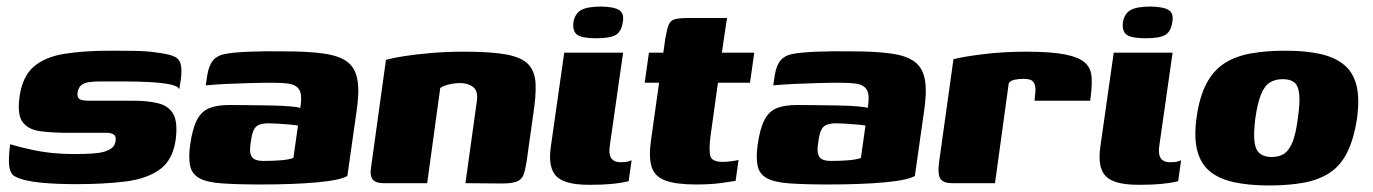

<svg xmlns="http://www.w3.org/2000/svg" viewBox="-20 -560 4197 587"><path d="M213 3Q187 3 159 2Q131 1 105.5 -1.5Q80 -4 58 -9Q38 -14 25 -21Q12 -28 8.5 -50Q5 -72 11 -119Q45 -109 78 -102Q111 -95 143 -92Q175 -89 204 -89Q219 -89 239.5 -89.5Q260 -90 280.5 -92.5Q301 -95 316 -103.5Q331 -112 333 -127Q336 -143 328 -148.5Q320 -154 306 -154H187Q138 -154 102 -159Q66 -164 49 -187Q32 -210 40 -266Q49 -327 83.5 -356.5Q118 -386 177 -395.5Q236 -405 319 -405Q349 -405 388.5 -404.5Q428 -404 454 -400Q489 -396 507.5 -389.5Q526 -383 531.5 -367Q537 -351 533 -318L528 -287Q524 -297 499.5 -302Q475 -307 438 -309Q401 -311 361 -311Q321 -311 286 -311Q268 -311 253 -309Q238 -307 229 -300Q220 -293 217 -277Q216 -265 220 -260Q224 -255 233 -253.5Q242 -252 253 -252H389Q433 -252 464.5 -244Q496 -236 510 -211Q524 -186 517 -132Q508 -70 468 -41.5Q428 -13 363 -5Q298 3 213 3Z M776 4Q702 4 656.5 0.5Q611 -3 589 -15.5Q567 -28 561.5 -52Q556 -76 561 -115Q568 -166 582 -193Q596 -220 620 -229.5Q644 -239 682 -239Q708 -239 741.5 -238.5Q775 -238 807.5 -237.5Q840 -237 865 -235Q890 -233 898 -230Q902 -255 900 -270Q898 -285 888.5 -293.5Q879 -302 861 -304.5Q843 -307 815 -307Q781 -307 745 -306Q709 -305 675 -303.5Q641 -302 609 -299L614 -332Q619 -361 632 -376Q645 -391 668 -395Q693 -400 742.5 -402Q792 -404 850 -403Q924 -403 971.5 -396Q1019 -389 1043 -370Q1067 -351 1073 -314.5Q1079 -278 1070 -219L1042 -22Q1020 -9 949.5 -2.5Q879 4 776 4ZM786 -68Q815 -68 839 -70Q863 -72 877 -77L891 -176Q881 -178 863 -179.5Q845 -181 828 -182Q811 -183 802 -183Q785 -183 773.5 -179Q762 -175 756 -163Q750 -151 747 -127Q743 -105 745.5 -92Q748 -79 757.5 -73.5Q767 -68 786 -68Z M1151 0Q1107 0 1114 -45L1160 -377Q1181 -383 1216.5 -388.5Q1252 -394 1299 -398Q1346 -402 1400 -402Q1483 -402 1530 -393Q1577 -384 1596.5 -362Q1616 -340 1617.5 -303Q1619 -266 1610 -209L1590 -66Q1586 -40 1580.5 -25.5Q1575 -11 1560 -5Q1545 1 1514 1L1403 0L1438 -252Q1442 -282 1426.5 -294Q1411 -306 1387 -306Q1370 -306 1353 -302Q1336 -298 1326 -291L1286 0Z M1781 5Q1706 5 1680.5 -21.5Q1655 -48 1664 -111L1705 -399H1885L1845 -119Q1840 -91 1848 -77.5Q1856 -64 1878 -64Q1893 -64 1901 -66.5Q1909 -69 1911 -70L1902 -6Q1898 -5 1885.5 -2.5Q1873 0 1848.5 2.5Q1824 5 1781 5ZM1803 -443Q1760 -443 1745 -453.5Q1730 -464 1733 -492Q1738 -519 1757 -529.5Q1776 -540 1819 -540Q1859 -539 1874 -528.5Q1889 -518 1884 -492Q1880 -464 1863 -453.5Q1846 -443 1803 -443Z M2109 4Q2047 4 2014.5 -8Q1982 -20 1972.5 -49Q1963 -78 1970 -129L1995 -307H1951L1964 -399H2008L2014 -442Q2019 -471 2024.5 -484.5Q2030 -498 2044 -501.5Q2058 -505 2086 -505H2203Q2202 -500 2201 -494Q2200 -488 2199 -481L2187 -399H2286L2273 -307H2175L2152 -142Q2147 -102 2151.5 -83.5Q2156 -65 2191 -65Q2199 -65 2215 -67Q2231 -69 2238 -71L2229 -7Q2221 -6 2188.5 -1Q2156 4 2109 4Z M2511 4Q2437 4 2391.5 0.5Q2346 -3 2324 -15.5Q2302 -28 2296.5 -52Q2291 -76 2296 -115Q2303 -166 2317 -193Q2331 -220 2355 -229.5Q2379 -239 2417 -239Q2443 -239 2476.5 -238.5Q2510 -238 2542.5 -237.5Q2575 -237 2600 -235Q2625 -233 2633 -230Q2637 -255 2635 -270Q2633 -285 2623.5 -293.5Q2614 -302 2596 -304.5Q2578 -307 2550 -307Q2516 -307 2480 -306Q2444 -305 2410 -303.5Q2376 -302 2344 -299L2349 -332Q2354 -361 2367 -376Q2380 -391 2403 -395Q2428 -400 2477.5 -402Q2527 -404 2585 -403Q2659 -403 2706.5 -396Q2754 -389 2778 -370Q2802 -351 2808 -314.5Q2814 -278 2805 -219L2777 -22Q2755 -9 2684.5 -2.5Q2614 4 2511 4ZM2521 -68Q2550 -68 2574 -70Q2598 -72 2612 -77L2626 -176Q2616 -178 2598 -179.5Q2580 -181 2563 -182Q2546 -183 2537 -183Q2520 -183 2508.5 -179Q2497 -175 2491 -163Q2485 -151 2482 -127Q2478 -105 2480.5 -92Q2483 -79 2492.5 -73.5Q2502 -68 2521 -68Z M3022 0H2890Q2865 0 2855.5 -13Q2846 -26 2851 -64L2895 -379Q2926 -387 2987 -394.5Q3048 -402 3117 -402Q3194 -402 3236.5 -393.5Q3279 -385 3297.5 -368Q3316 -351 3317.5 -322.5Q3319 -294 3313 -252H3143L3144 -266Q3148 -291 3143 -302.5Q3138 -314 3129 -316.5Q3120 -319 3109 -319Q3094 -319 3081 -316Q3068 -313 3064 -305Z M3461 5Q3386 5 3360.5 -21.5Q3335 -48 3344 -111L3385 -399H3565L3525 -119Q3520 -91 3528 -77.5Q3536 -64 3558 -64Q3573 -64 3581 -66.5Q3589 -69 3591 -70L3582 -6Q3578 -5 3565.5 -2.5Q3553 0 3528.5 2.5Q3504 5 3461 5ZM3483 -443Q3440 -443 3425 -453.5Q3410 -464 3413 -492Q3418 -519 3437 -529.5Q3456 -540 3499 -540Q3539 -539 3554 -528.5Q3569 -518 3564 -492Q3560 -464 3543 -453.5Q3526 -443 3483 -443Z M3860 7Q3798 7 3752.5 -3Q3707 -13 3679 -36Q3651 -59 3640.5 -99Q3630 -139 3638 -199Q3647 -264 3668.5 -304.5Q3690 -345 3723.5 -366.5Q3757 -388 3803.5 -396.5Q3850 -405 3910 -405Q3972 -405 4016.5 -395Q4061 -385 4089 -362Q4117 -339 4127 -299.5Q4137 -260 4129 -199Q4119 -134 4098.5 -93.5Q4078 -53 4045 -31.5Q4012 -10 3966 -1.5Q3920 7 3860 7ZM3868 -80Q3891 -80 3906 -90Q3921 -100 3931.5 -125.5Q3942 -151 3948 -199Q3955 -247 3952 -273Q3949 -299 3936.5 -308.5Q3924 -318 3902 -318Q3880 -318 3863.5 -308.5Q3847 -299 3836 -273Q3825 -247 3818 -199Q3812 -151 3815.5 -125.5Q3819 -100 3832.5 -90Q3846 -80 3868 -80Z"/></svg>

Font: Genos Thin ExtraBold
Style: Italic
Weight: 800
Italic angle: -8°
Version: Version 1.010